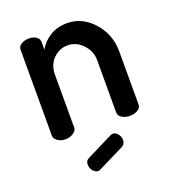

<svg xmlns="http://www.w3.org/2000/svg" viewBox="-123 -573 759 848"><g transform="rotate(-20 256.5 -149.5)"><path d="M328 117 207 177Q200 181 195 181Q181 181 170.5 168Q160 155 160 139Q160 120 175 113L299 51Q305 48 310 48Q324 48 334 61Q344 74 344 89Q344 108 328 117ZM160 -283V-35Q160 -22 144 -11Q128 0 107 0Q85 0 70 -11Q55 -22 55 -35V-440Q55 -455 69.5 -464.5Q84 -474 107 -474Q127 -474 140.5 -464.5Q154 -455 154 -440V-404Q171 -436 205.5 -458Q240 -480 288 -480Q358 -480 410 -422Q462 -364 462 -283V-35Q462 -19 446.5 -9.5Q431 0 409 0Q389 0 373 -9.5Q357 -19 357 -35V-283Q357 -323 327 -355Q297 -387 256 -387Q217 -387 188.5 -358.5Q160 -330 160 -283Z"/></g></svg>

Font: AkaAcidDosis
Style: SemiBold
Weight: 600
Designer: Edgar Tolentino, Pablo Impallari, Igino Marini, Cyberella
Foundry: Edgar Tolentino, Pablo Impallari, Igino Marini, Cyberella
Version: Version 1.007